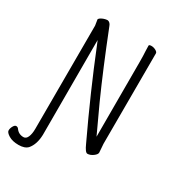

<svg xmlns="http://www.w3.org/2000/svg" viewBox="-269 -814 974 1082"><g transform="rotate(30 217.5 -273.0)"><path d="M83 137Q64 157 24 157Q-16 157 -40.5 142Q-65 127 -65 113.5Q-65 100 -57 85.5Q-49 71 -39.5 71Q-30 71 -24 79Q-6 105 26 105Q43 105 52 84.5Q61 64 61 31Q62 -219 62 -641L56 -679Q60 -688 77 -695.5Q94 -703 110 -703Q126 -699 133 -679Q224 -449 300 -280L382 -103V-589Q382 -631 380 -659L379 -695Q381 -701 395 -701Q409 -701 423 -693.5Q437 -686 437 -677L436 -88Q436 -79 438 -61L440 -33Q440 -21 421.5 -7.5Q403 6 385 6Q371 6 351 -39Q226 -303 125 -554L115 -578V39Q113 102 83 137ZM83 137Z"/></g></svg>

Font: LXGW WenKai Mono TC Light
Style: Regular
Weight: 300
Designer: LXGW / Fontworks Inc.
Foundry: LXGW / Fontworks Inc.
Version: Version 1.330